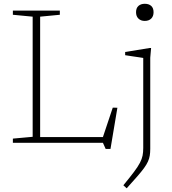

<svg xmlns="http://www.w3.org/2000/svg" viewBox="-20 -754 906 1014"><path d="M563.5 32.5H538L523.5 0H161.5V-30H552L519.5 -18L575.5 -185.5L600 -185ZM192 -666V0H48V-22L152.5 -31.5V-666L48 -676V-698H296V-676ZM744.5 -643.5Q724 -643.5 711.2 -655.8Q698.5 -668 698.5 -689.5Q698.5 -711.5 711.2 -722.8Q724 -734 744.5 -734Q766 -734 778.5 -722.8Q791 -711.5 791 -689.5Q791 -668 778.5 -655.8Q766 -643.5 744.5 -643.5ZM736.5 -448Q731 -449 714 -451.5Q697 -454 676.8 -457Q656.5 -460 641 -462.5V-479.5L770.5 -500.5H778L773.5 -449V32Q773.5 52 771 67.5Q768.5 83 761.5 98.8Q754.5 114.5 740.8 133.5Q727 152.5 704.5 178.2Q682 204 649 240.5L631.5 224.5Q666.5 182 687.5 154Q708.5 126 719 105.8Q729.5 85.5 733 67.8Q736.5 50 736.5 27.5Z"/></svg>

Font: Newsreader 9pt ExtraLight
Style: Regular
Weight: 250
Designer: Hugues Gentile
Foundry: Production Type
Version: Version 1.003